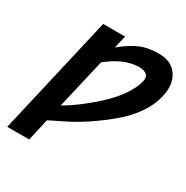

<svg xmlns="http://www.w3.org/2000/svg" viewBox="-174 -698 1030 1062"><g transform="rotate(30 341.0 -167.0)"><path d="M286 -350 212 -32Q261 -60 313 -100Q440 -198 494 -279Q530 -332 540 -376Q547 -404 532 -418.5Q517 -433 481 -433Q389 -433 286 -350ZM541 -552Q621 -552 658 -497Q695 -442 675 -358Q655 -272 583 -190Q532 -132 429 -59Q352 -4 270 36Q253 44 205 68Q195 74 187 77L155 218H15L190 -540H330L311 -460Q367 -506 418 -529Q469 -552 541 -552Z"/></g></svg>

Font: Miedinger
Style: Bold-Italic
Weight: 700
Italic angle: -13°
Version: Version 001.000